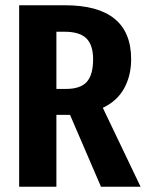

<svg xmlns="http://www.w3.org/2000/svg" viewBox="-20 -712 556 732"><path d="M365 0 247 -274H238H195V0H53V-692H227Q480 -692 480 -486Q480 -424 453.5 -375.5Q427 -327 372 -301L516 0ZM335 -486Q335 -540 309.5 -565.5Q284 -591 226 -591H195V-373H232Q287 -373 311 -400Q335 -427 335 -486Z"/></svg>

Font: Fira Sans Extra Condensed SemiBold
Style: Regular
Weight: 600
Width: 1
Designer: Carrois Corporate & Edenspiekermann AG
Foundry: Carrois Corporate GbR & Edenspiekermann AG
Version: Version 4.203